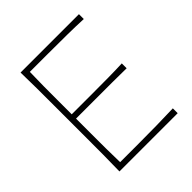

<svg xmlns="http://www.w3.org/2000/svg" viewBox="-194 -846 979 979"><g transform="rotate(-45 295.5 -356.5)"><path d="M108 0Q109.5 -61 109.8 -117Q110 -173 110 -238V-475Q110 -540.5 109.8 -596.5Q109.5 -652.5 108 -713H529V-678Q476 -680.5 415.2 -681.2Q354.5 -682 272 -682H144Q142.5 -630 142.2 -579.8Q142 -529.5 142 -472V-378H281Q353 -378 405.2 -378.5Q457.5 -379 506 -381V-346Q454.5 -347 402.5 -347Q350.5 -347 280 -347H142V-242Q142 -184 142.2 -133.8Q142.5 -83.5 144 -31H276Q346 -31 408.2 -32Q470.5 -33 528 -35V0Z"/></g></svg>

Font: Commissioner Flair Thin
Style: Regular
Weight: 100
Designer: Kostas Bartsokas
Foundry: Kostas Bartsokas
Version: Version 1.000; ttfautohint (v1.8.3)